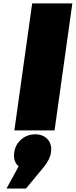

<svg xmlns="http://www.w3.org/2000/svg" viewBox="-20 -762 443 1122"><path d="M64 0 168 -742.2H402.8L298.8 0ZM18.1 339.8 88.9 210Q56.2 183.1 63 129.9Q69.3 83 104 53Q138.7 22.9 186 22.9Q230.5 22.9 257.6 51.3Q284.7 79.6 277.8 128.9Q272.9 167.5 237.8 211.9L131.8 339.8Z"/></svg>

Font: Trueno UltraBlack
Style: Italic
Weight: 950
Designer: Julieta Ulanovsky
Foundry: Julieta Ulanovsky
Version: Version 3.001b | FøM Fix